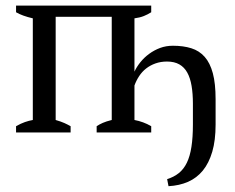

<svg xmlns="http://www.w3.org/2000/svg" viewBox="-20 -467 829 677"><path d="M660.2 -101.6Q660.2 -136.7 655.5 -164.3Q650.9 -191.9 640.4 -210.9Q629.9 -230 612.3 -240Q594.7 -250 568.8 -250Q546.9 -250 528.3 -243.4Q509.8 -236.8 495.4 -225.6Q481 -214.4 470.7 -198.7Q460.4 -183.1 454.1 -165.5V-43.9Q469.7 -41 484.4 -35.6Q499 -30.3 513.2 -22V0H320.8V-22Q330.1 -28.3 342.3 -33.7Q354.5 -39.1 374 -43.9V-407.7H176.3V-43.9Q194.8 -38.6 207.3 -33Q219.7 -27.3 229 -22V0H36.6V-22Q53.7 -31.7 67.9 -36.6Q82 -41.5 95.7 -43.9V-402.3Q58.1 -411.1 36.6 -423.8V-447.3H513.2V-423.8Q502 -416.5 487.5 -410.6Q473.1 -404.8 454.1 -402.3V-214.4Q461.9 -231.4 475.1 -247.8Q488.3 -264.2 505.9 -277.1Q523.4 -290 544.4 -297.9Q565.4 -305.7 589.8 -305.7Q626.5 -305.7 654.5 -296.9Q682.6 -288.1 701.7 -266.6Q720.7 -245.1 730.5 -208.7Q740.2 -172.4 740.2 -117.2V-27.8Q740.2 27.8 728.5 67.9Q716.8 107.9 695.3 134.3Q673.8 160.6 643.1 174.1Q612.3 187.5 574.2 189.5L569.3 164.6Q593.3 157.2 610.6 143.3Q627.9 129.4 638.9 106.7Q649.9 84 655 50.8Q660.2 17.6 660.2 -27.8Z"/></svg>

Font: PT Astra Serif
Style: Regular
Weight: 400
Designer: A.Korolkova, I. Chaeva
Foundry: ParaType Ltd
Version: Version 1.002